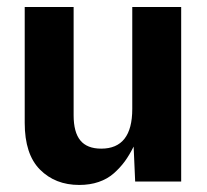

<svg xmlns="http://www.w3.org/2000/svg" viewBox="-20 -520 594 550"><path d="M207 9.8Q138.2 9.8 94.5 -34.2Q50.8 -78.1 50.8 -168V-500H190.9V-189.9Q190.9 -141.1 210.2 -117.7Q229.5 -94.2 270 -94.2Q358.9 -94.2 358.9 -208V-500H499V0H367.2L362.8 -100.1Q350.6 -75.7 337.4 -57.6Q324.2 -39.6 305.9 -23.4Q287.6 -7.3 262.7 1.2Q237.8 9.8 207 9.8Z"/></svg>

Font: TASA Orbiter Text
Style: Bold
Weight: 700
Designer: Weizhong Zhang
Version: Version 1.000;Glyphs 3.1.2 (3151)